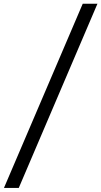

<svg xmlns="http://www.w3.org/2000/svg" viewBox="-76 -800 526 998"><path d="M-55.5 177 354 -780.5H430.5L21.5 177Z"/></svg>

Font: Merriweather 72pt ExtraBold
Style: Italic
Weight: 800
Italic angle: -7.8°
Version: Version 2.101